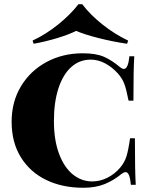

<svg xmlns="http://www.w3.org/2000/svg" viewBox="-20 -874 707 908"><path d="M547 -557Q558 -548 566 -548Q586 -548 592 -608H615Q611 -548 611 -398H588Q577 -454 567.5 -478.5Q558 -503 538 -526Q510 -557 477 -574.5Q444 -592 409 -592Q356 -592 317 -557Q278 -522 256.5 -456.5Q235 -391 235 -302Q235 -212 259 -147.5Q283 -83 324 -49.5Q365 -16 416 -16Q453 -16 488 -33.5Q523 -51 549 -82Q569 -106 578 -134.5Q587 -163 595 -220H618Q618 -63 622 0H599Q596 -31 590 -45.5Q584 -60 574 -60Q566 -60 554 -51Q518 -21 475 -3.5Q432 14 374 14Q275 14 198.5 -23Q122 -60 78.5 -130.5Q35 -201 35 -298Q35 -393 79.5 -466.5Q124 -540 200.5 -581Q277 -622 371 -622Q434 -622 471.5 -605.5Q509 -589 547 -557ZM586 -682 581 -667Q513 -677 446 -694Q379 -711 340 -728Q307 -711 251 -694Q195 -677 139 -667L134 -682Q198 -712 255.5 -758.5Q313 -805 351 -854H369Q405 -806 463 -759.5Q521 -713 586 -682Z"/></svg>

Font: Playfair Display SC Black
Style: Regular
Weight: 900
Designer: Claus Eggers Sørensen
Foundry: Claus Eggers Sørensen
Version: Version 1.200; ttfautohint (v1.6)